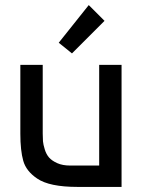

<svg xmlns="http://www.w3.org/2000/svg" viewBox="-20 -735 563 755"><path d="M458 0H285Q174 0 126 -33Q83 -62 71.5 -102.5Q60 -143 60 -209V-480H148V-210Q148 -192 149 -179.5Q150 -167 156 -147.5Q162 -128 173 -115.5Q184 -103 205 -93.5Q226 -84 256 -84H370V-480H458ZM263 -525 211 -567 329 -715 391 -653Z"/></svg>

Font: Baumans
Style: Regular
Weight: 400
Designer: Henadij Zarechnjuk
Foundry: Cyreal (www.cyreal.org)
Version: Version 001.001